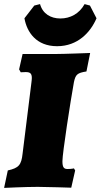

<svg xmlns="http://www.w3.org/2000/svg" viewBox="-37 -910 490 935"><path d="M257 -820C210 -820 171 -843 158 -890L130 -883L82 -821C94 -753 140 -685 241 -685C342 -685 404 -753 433 -821L401 -883L375 -890C349 -843 305 -820 257 -820ZM323 -510C331 -547 339 -555 384 -562L402 -652C402 -652 273 -647 232 -647H73L56 -572L64 -558C64 -558 78 -559 88 -559C109 -559 118 -553 118 -530C118 -524 117 -517 116 -508L73 -162C67 -107 55 -92 1 -80L-17 5C-17 5 85 0 147 0C188 0 310 4 310 4L329 -80L323 -90C323 -90 312 -87 292 -87C274 -87 267 -95 267 -125C267 -164 306 -416 323 -510Z"/></svg>

Font: Alegreya SC Black
Style: Italic
Weight: 900
Italic angle: -7°
Designer: Juan Pablo del Peral
Foundry: Huerta Tipografica
Version: Version 2.007;PS 002.007;hotconv 1.0.88;makeotf.lib2.5.64775